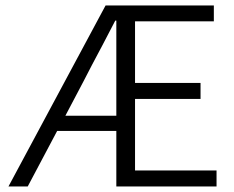

<svg xmlns="http://www.w3.org/2000/svg" viewBox="-20 -677 851 697"><path d="M766.1 0H402.3V-201.7H187.5L80.6 0H10.7L363.3 -657.2H756.3V-599.6H470.2V-376H708V-317.9H470.2V-58.1H766.1ZM402.3 -602.1H398.4L352.1 -513.2Q311 -436.5 282.7 -380.9L217.3 -256.8H402.3Z"/></svg>

Font: Varta
Style: Light
Weight: 300
Designer: Joana Correia, Viktoriya Grabowska, Eben Sorkin
Foundry: Sorkin Type
Version: Version 1.002; ttfautohint (v1.3) -l 8 -r 24 -G 200 -x 12 -H